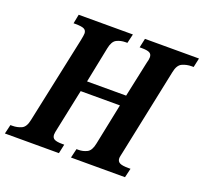

<svg xmlns="http://www.w3.org/2000/svg" viewBox="-144 -858 1064 1002"><g transform="rotate(20 388.0 -357.0)"><path d="M-21 0 -9 -51H2Q29 -51 52 -61.5Q75 -72 83 -113L185 -593Q188 -608 189.5 -617.5Q191 -627 191 -632Q191 -649 178 -656Q165 -663 130 -663H119L129 -714H430L418 -663H408Q381 -663 359 -652Q337 -641 329 -600L289 -402H506L548 -599Q551 -609 552.5 -617.5Q554 -626 554 -632Q554 -649 541.5 -656Q529 -663 497 -663H486L497 -714H797L786 -663H775Q747 -663 723 -652Q699 -641 691 -600L590 -116Q588 -106 586 -97.5Q584 -89 584 -83Q584 -66 597.5 -58.5Q611 -51 646 -51H658L646 0H346L358 -51H369Q394 -51 416 -62Q438 -73 446 -114L493 -343H275L227 -114Q225 -105 223.5 -97Q222 -89 222 -83Q222 -65 235 -58Q248 -51 279 -51H290L279 0Z"/></g></svg>

Font: Noto Serif Condensed
Style: Bold Italic
Weight: 700
Width: 3
Italic angle: -12°
Designer: Monotype Design Team
Foundry: Monotype Imaging Inc.
Version: Version 2.014